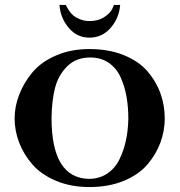

<svg xmlns="http://www.w3.org/2000/svg" viewBox="-20 -740 725 775"><path d="M39 -262Q39 -310 57.5 -358Q76 -406 111 -448Q146 -490 206 -516Q266 -542 341 -542Q419 -542 479.5 -517.5Q540 -493 575 -452.5Q610 -412 627.5 -363.5Q645 -315 645 -262Q645 -212 627.5 -164.5Q610 -117 575 -76Q540 -35 479.5 -10Q419 15 341 15Q266 15 206.5 -10Q147 -35 111.5 -75.5Q76 -116 57.5 -164Q39 -212 39 -262ZM188 -264Q188 -22 338 -18Q381 -18 413 -39.5Q445 -61 462.5 -97.5Q480 -134 488.5 -174Q497 -214 498 -260Q498 -307 491 -348Q484 -389 467.5 -426.5Q451 -464 419.5 -486Q388 -508 344 -508Q287 -508 251 -472Q215 -436 202 -384.5Q189 -333 188 -264ZM440 -720H465Q461 -667 426.5 -627.5Q392 -588 341 -588Q291 -588 257.5 -627.5Q224 -667 220 -720H246Q247 -717 249 -713Q251 -709 258.5 -697.5Q266 -686 276 -677.5Q286 -669 303.5 -662Q321 -655 341 -655Q377 -655 401.5 -671.5Q426 -688 433 -704Z"/></svg>

Font: Uncial Antiqua
Style: Regular
Weight: 400
Designer: Astigmatic (AOETI)
Foundry: Astigmatic (AOETI)
Version: Version 1.000